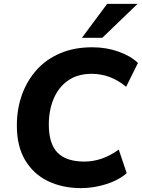

<svg xmlns="http://www.w3.org/2000/svg" viewBox="-20 -960 732 991"><path d="M398 11Q303 11 228 -25Q153 -61 110 -133Q67 -205 67 -312Q67 -397 93 -470Q119 -543 168.5 -598.5Q218 -654 290.5 -685Q363 -716 456 -716Q529 -716 592 -693.5Q655 -671 692 -635L631 -512Q551 -579 453 -579Q381 -579 331.5 -544.5Q282 -510 257 -450.5Q232 -391 232 -317Q232 -217 277.5 -171.5Q323 -126 416 -126Q459 -126 503 -140.5Q547 -155 593 -188L634 -66Q591 -29 526.5 -9Q462 11 398 11ZM403 -765 533 -940H690L508 -765Z"/></svg>

Font: Nunito Sans ExtraBold
Style: Italic
Weight: 800
Italic angle: -9°
Designer: Vernon Adams
Foundry: Vernon Adams
Version: Version 3.006; ttfautohint (v1.8.3)